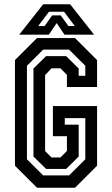

<svg xmlns="http://www.w3.org/2000/svg" viewBox="-20 -878 524 898"><path d="M153 0 50 -103V-597L153 -700H331L434 -597V-471H293V-528L262.5 -558.5H221L191 -527V-171.5L221 -141.5H262.5L293 -172V-241H227.5V-382H434V-103L331 0ZM182 -57.5H303L379 -133V-325.5H283V-295H348V-146L289.5 -88H195.5L136.5 -146V-557.5L195.5 -615.5H289.5L348 -557.5V-523.5H379V-570.5L303 -646H182L106 -570.5V-133ZM182 -858H308L420 -716H281.5L245 -770L208.5 -716H70ZM209 -823 158.5 -756H188.5L224 -806H264L300 -756H330L279.5 -823Z"/></svg>

Font: Tourney Condensed SemiBold
Style: Regular
Weight: 600
Width: 3
Designer: Tyler Finck
Foundry: Etcetera Type Co
Version: Version 1.010; ttfautohint (v1.8.3)